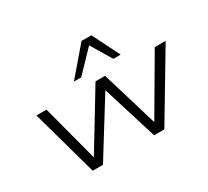

<svg xmlns="http://www.w3.org/2000/svg" viewBox="-147 -997 1340 1235"><g transform="rotate(-30 523.0 -379.5)"><path d="M219 0 83 -489H158L272 -57H260L522 -489H593L723 -57H709L962 -489H1043L751 0H675L539 -438H567L295 0ZM401 -557 574 -759H647L748 -557H694L602 -710L455 -557Z"/></g></svg>

Font: Nunito Sans 10pt Expanded Light
Style: Italic
Weight: 300
Width: 7
Italic angle: -9°
Designer: Vernon Adams
Foundry: Vernon Adams
Version: Version 3.101;gftools[0.9.27]